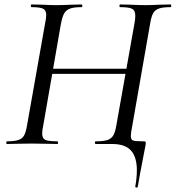

<svg xmlns="http://www.w3.org/2000/svg" viewBox="-20 -645 787 860"><path d="M180 -337H577L573 -314H176ZM187 -578Q187 -599 173 -606Q159 -613 121 -613Q118 -613 118 -619Q118 -625 121 -625L169 -624Q207 -622 230 -622Q261 -622 303 -624L345 -625Q349 -625 349 -619Q349 -613 345 -613Q311 -613 293.5 -606.5Q276 -600 267.5 -585Q259 -570 253 -539L173 -79Q169 -62 169 -46Q169 -25 183 -18.5Q197 -12 237 -12Q240 -12 240 -6Q240 0 237 0Q206 0 189 -1L122 -2L56 -1Q40 0 12 0Q8 0 8 -6Q8 -12 12 -12Q45 -12 62.5 -18Q80 -24 88 -38.5Q96 -53 101 -83L183 -546Q187 -563 187 -578ZM409 -12Q444 -12 461.5 -18Q479 -24 487.5 -38.5Q496 -53 501 -83L583 -544Q586 -562 586 -575Q586 -598 572 -605.5Q558 -613 518 -613Q515 -613 515 -619Q515 -625 518 -625L564 -624Q604 -622 632 -622Q658 -622 698 -624L744 -625Q747 -625 747 -619Q747 -613 744 -613Q710 -613 692.5 -607Q675 -601 666.5 -586.5Q658 -572 653 -542L572 -79Q566 -49 566 -35Q566 -19 576.5 -15.5Q587 -12 623 -12Q629 -12 631 -10.5Q633 -9 633 -5L632 5L625 41Q604 148 597 192Q596 196 590.5 195Q585 194 586 190Q593 152 593 118Q593 58 566.5 29Q540 0 483 0H409Q405 0 405 -6Q405 -12 409 -12Z"/></svg>

Font: Cormorant Infant Medium
Style: Italic
Weight: 500
Italic angle: -10°
Designer: Christian Thalmann (Catharsis Fonts)
Foundry: Catharsis Fonts
Version: Version 4.000